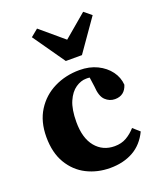

<svg xmlns="http://www.w3.org/2000/svg" viewBox="-144 -857 801 962"><g transform="rotate(-20 256.5 -376.0)"><path d="M277 15Q209 15 152.5 -13.5Q96 -42 62 -99Q28 -156 28 -240Q28 -322 64.5 -380Q101 -438 162.5 -468.5Q224 -499 298 -499Q351 -499 392 -479Q433 -459 457.5 -426Q482 -393 485 -353Q469 -301 417 -301Q388 -301 366 -322Q344 -343 341 -396L334 -446Q330 -447 325 -447Q320 -447 315 -447Q287 -447 259 -428Q231 -409 213 -368Q195 -327 195 -259Q195 -173 233.5 -126.5Q272 -80 335 -80Q371 -80 398 -95.5Q425 -111 447 -136L482 -105Q453 -44 400.5 -14.5Q348 15 277 15ZM170 -767 293 -663 416 -767 455 -735 336 -565H250L131 -735Z"/></g></svg>

Font: Source Serif Pro
Style: Bold
Weight: 700
Designer: Frank Grießhammer
Foundry: Adobe Systems Incorporated
Version: Version 3.001;hotconv 1.0.111;makeotfexe 2.5.65597